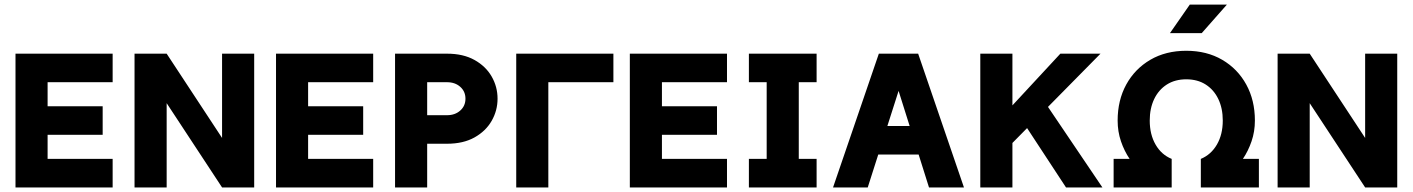

<svg xmlns="http://www.w3.org/2000/svg" viewBox="-20 -821 6188 841"><path d="M429.7 -355.5H188.5V-460.9H473.4V-585.9H47.9V0H473.4V-125H188.5V-230.5H429.7Z M710 -585.9H569.3V0H710V-369.1L952.7 0H1093.4V-585.9H952.7V-216.8Z M1570.8 -355.5H1329.6V-460.9H1614.6V-585.9H1189V0H1614.6V-125H1329.6V-230.5H1570.8Z M1851.1 -460.9H1938.1Q1973.3 -460.9 1996 -440.7Q2018.8 -420.4 2018.8 -388.7Q2018.8 -357.1 1996 -336.8Q1973.3 -316.4 1938.1 -316.4H1851.1ZM1710.4 0H1851.1V-191.4H1938.1Q2009 -191.4 2058.4 -219Q2107.8 -246.6 2133.6 -291.7Q2159.4 -336.9 2159.4 -388.7Q2159.4 -440.9 2133.6 -485.8Q2107.8 -530.8 2058.4 -558.3Q2009 -585.9 1938.1 -585.9H1710.4Z M2381.8 -324.2V-460.9H2666.8V-585.9H2241.2V0H2381.8V-119.1Z M3120.6 -355.5H2879.4V-460.9H3164.4V-585.9H2738.8V0H3164.4V-125H2879.4V-230.5H3120.6Z M3260.3 -585.9V-460.9H3338.2V-125H3260.3V0H3556.9V-125H3478.8V-460.9H3556.9V-585.9Z M3749.7 -269V-144H4071.9V-269ZM3916 -422.9 4049.2 0H4202.3L4001.7 -585.9H3829.5L3628.9 0H3780.9Z M4455.4 -295.7 4649.3 0H4808.7L4551.5 -380.7ZM4414.6 -194.8 4800.4 -585.9Q4790.4 -585.9 4765.9 -585.9Q4741.3 -585.9 4712.5 -585.9Q4683.7 -585.9 4659.1 -585.9Q4634.6 -585.9 4624.6 -585.9L4414.6 -359.4V-585.9H4273.9V0H4414.6Z M4857.9 0H5112.2V-125H4857.9ZM5494.2 0V-125H5239.9V0ZM4875.5 -293Q4875.5 -244.7 4890.1 -202Q4904.7 -159.2 4928 -125H5112.2Q5067.2 -143.3 5041.7 -187.6Q5016.1 -231.9 5016.1 -293Q5016.1 -346.3 5035.5 -387Q5055 -427.7 5090.9 -450.7Q5126.9 -473.6 5176.1 -473.6Q5225.5 -473.6 5261.3 -450.7Q5297.2 -427.7 5316.6 -387Q5336 -346.3 5336 -293Q5336 -231.9 5310.3 -187.7Q5284.6 -143.6 5239.9 -125H5424.1Q5447.3 -159.2 5462 -202Q5476.7 -244.7 5476.7 -293Q5476.7 -381.8 5438.9 -450.7Q5401.2 -519.5 5333.5 -559.1Q5265.8 -598.6 5176.1 -598.6Q5086.3 -598.6 5018.7 -559.1Q4951 -519.5 4913.2 -450.7Q4875.5 -381.8 4875.5 -293ZM5243.7 -675.8H5104.6L5191.5 -800.8H5354Z M5716.8 -585.9H5576.2V0H5716.8V-369.1L5959.6 0H6100.2V-585.9H5959.6V-216.8Z"/></svg>

Font: Giphurs SC
Style: Regular
Weight: 400
Version: Version 0.920